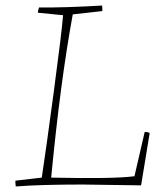

<svg xmlns="http://www.w3.org/2000/svg" viewBox="-20 -667 592 694"><path d="M37 7Q37 6 36 -2Q35 -10 36 -14L131 -25Q146 -123 174.5 -336Q203 -549 208 -612L117 -621Q117 -624 117.5 -627.5Q118 -631 119.5 -634.5Q121 -638 121 -640Q215 -639 349 -647Q350 -642 350 -627Q332 -625 243 -615Q198 -370 165 -25Q392 -20 466 -30L503 -190Q515 -190 521 -186L490 3Q292 0 279 0Q124 0 37 7Z"/></svg>

Font: Albura ExtraLight
Style: Italic
Weight: 156
Italic angle: -7°
Designer: Mercedes Jáuregui
Foundry: Omnibus-Type Team
Version: Version 1.000